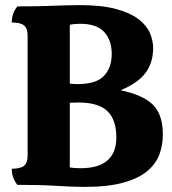

<svg xmlns="http://www.w3.org/2000/svg" viewBox="-20 -723 673 751"><path d="M311 8Q264 8 202 4Q140 0 48 0Q26 -27 26 -63Q60 -63 74 -74.5Q88 -86 88 -114V-584Q88 -612 74 -623.5Q60 -635 26 -635Q26 -671 48 -698Q119 -698 161 -699.5Q203 -701 232.5 -702Q262 -703 292 -703Q379 -703 435 -687.5Q491 -672 522.5 -647.5Q554 -623 566.5 -593.5Q579 -564 579 -535Q579 -479 550 -439Q521 -399 452 -370Q538 -352 577.5 -314Q617 -276 617 -196Q617 -157 604 -120.5Q591 -84 557.5 -55Q524 -26 464 -9Q404 8 311 8ZM283 -394Q356 -394 386.5 -426Q417 -458 417 -512Q417 -566 387.5 -598Q358 -630 294 -630Q284 -630 272.5 -629Q261 -628 253 -626V-396Q260 -395 268 -394.5Q276 -394 283 -394ZM295 -65Q435 -65 435 -186Q435 -254 400.5 -288Q366 -322 286 -322Q278 -322 268.5 -321.5Q259 -321 253 -321V-68Q260 -67 271 -66Q282 -65 295 -65Z"/></svg>

Font: Calistoga
Style: Regular
Weight: 400
Designer: Yvonne Schuttler, Eben Sorkin
Foundry: www.sorkintype.com
Version: Version 1.010; ttfautohint (v1.8.4.7-5d5b)